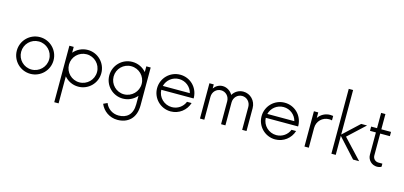

<svg xmlns="http://www.w3.org/2000/svg" viewBox="-79 -1285 4386 2086"><g transform="rotate(15 2114.5 -242.0)"><path d="M251 7.8C365.2 7.8 457.5 -84.5 457.5 -198.2C457.5 -312.5 365.2 -404.8 251 -404.8C136.7 -404.8 44.4 -312.5 44.4 -198.2C44.4 -84.5 136.7 7.8 251 7.8ZM251 -40.5C163.6 -40.5 93.3 -110.8 93.3 -198.2C93.3 -286.1 163.6 -356 251 -356C337.9 -356 408.7 -286.1 408.7 -198.2C408.7 -110.8 337.9 -40.5 251 -40.5Z M789.1 -404.8C726.1 -404.8 669.4 -376.5 631.3 -331.5V-397H582.5V238.3H631.3V-65.4C669.4 -20.5 726.1 7.8 789.1 7.8C903.3 7.8 995.1 -84.5 995.1 -198.2C995.1 -312.5 903.3 -404.8 789.1 -404.8ZM789.1 -40.5C701.7 -40.5 631.3 -110.8 631.3 -198.2C631.3 -286.1 701.7 -356 789.1 -356C876 -356 946.8 -286.1 946.8 -198.2C946.8 -110.8 876 -40.5 789.1 -40.5Z M1447.8 -397V-332.5C1409.7 -377 1353.5 -404.8 1290.5 -404.8C1176.8 -404.8 1084.5 -313 1084.5 -198.2C1084.5 -84.5 1176.8 7.8 1290.5 7.8C1354 7.8 1410.6 -21 1448.7 -65.9V29.3C1448.7 147.5 1383.3 197.3 1293.5 197.3C1224.6 197.3 1167.5 156.2 1144.5 96.7L1100.1 117.2C1131.3 193.4 1205.6 246.1 1293.5 246.1C1410.2 246.1 1497.1 174.8 1497.1 29.3V-397ZM1290.5 -40.5C1203.6 -40.5 1133.3 -111.8 1133.3 -198.2C1133.3 -286.1 1203.6 -356 1290.5 -356C1377.9 -356 1448.7 -286.1 1448.7 -198.2C1448.7 -111.8 1377.9 -40.5 1290.5 -40.5Z M2034.7 -203.6C2030.8 -317.4 1940.9 -404.8 1828.6 -404.8C1714.4 -404.8 1622.1 -312.5 1622.1 -198.2C1622.1 -84.5 1714.4 7.8 1828.6 7.8C1921.9 7.8 2000.5 -53.7 2026.4 -139.2H1974.6C1951.7 -80.6 1895 -40.5 1828.6 -40.5C1743.2 -40.5 1673.3 -107.9 1670.9 -192.9H2034.2ZM1828.6 -356C1902.3 -356 1963.4 -305.7 1980 -237.8H1676.3C1693.8 -306.6 1754.9 -356 1828.6 -356Z M2157.7 0H2206.5V-257.3C2206.5 -313.5 2248 -356 2300.8 -356C2353 -356 2395 -313.5 2395 -257.3V0H2443.8V-257.3C2443.8 -313.5 2485.8 -356 2538.1 -356C2590.3 -356 2632.3 -313.5 2632.3 -257.3V0H2681.2V-257.3C2681.2 -339.8 2617.7 -404.8 2538.6 -404.8C2487.8 -404.8 2443.8 -377.9 2419.4 -335.9C2395 -377.9 2352.1 -404.8 2305.7 -404.8C2265.6 -404.8 2229.5 -383.8 2206.5 -351.6V-397H2157.7Z M3210 -203.6C3206.1 -317.4 3116.2 -404.8 3003.9 -404.8C2889.6 -404.8 2797.4 -312.5 2797.4 -198.2C2797.4 -84.5 2889.6 7.8 3003.9 7.8C3097.2 7.8 3175.8 -53.7 3201.7 -139.2H3149.9C3127 -80.6 3070.3 -40.5 3003.9 -40.5C2918.5 -40.5 2848.6 -107.9 2846.2 -192.9H3209.5ZM3003.9 -356C3077.6 -356 3138.7 -305.7 3155.3 -237.8H2851.6C2869.1 -306.6 2930.2 -356 3003.9 -356Z M3333 0H3381.8V-222.2C3381.8 -299.3 3441.9 -356 3515.6 -356C3527.8 -356 3539.1 -354.5 3548.3 -351.6V-401.9C3538.1 -403.8 3527.8 -404.8 3515.6 -404.8C3458.5 -404.8 3410.2 -377 3381.8 -334.5V-397H3333Z M3947.8 0 3741.2 -220.7 3930.7 -397H3864.7L3684.6 -229V-730H3635.7V-0.5H3684.6V-214.4L3879.9 0Z M4200.2 -349.1V-397H4091.3V-568.8H4043V-397H3976.6V-349.1H4043V-97.2C4043 -39.1 4091.3 7.8 4148.9 7.8C4167.5 7.8 4188.5 2.4 4198.7 -4.9V-39.6H4154.3C4120.1 -39.6 4091.3 -65.4 4091.3 -103V-349.1Z"/></g></svg>

Font: Now Light
Style: Regular
Weight: 300
Designer: Alfredo Marco Pradil
Foundry: Alfredo Marco Pradil
Version: Version 1.200;hotconv 1.0.109;makeotfexe 2.5.65596